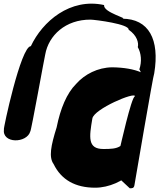

<svg xmlns="http://www.w3.org/2000/svg" viewBox="-52 -881 852 1027"><path d="M-31 -190C-42 -111 92 -114 110 -178C114 -175 188 -587 190 -590C208 -691 298 -777 433 -776C461 -775 641 -752 636 -722C681 -692 691 -651 685 -629C703 -597 708 -552 693 -509C697 -509 699 -494 703 -494C663 -511 612 -520 548 -521C471 -520 401 -484 355 -432C305 -382 271 -300 251 -200C220 -101 208 -40 235 -3C276 81 351 123 457 123C532 123 607 87 652 42C656 18 638 1 613 1C584 23 576 47 583 71L642 126C654 126 664 127 667 110C667 110 769 -489 773 -489C803 -670 744 -781 601 -781C641 -781 498 -814 505 -854C323 -894 175 -766 113 -634C59 -634 -36 -185 -31 -190ZM442 -247C450 -298 672 -392 670 -366C651 -366 589 -83 592 -100C570 -85 540 -84 501 -84C416 -84 425 -147 442 -247Z"/></svg>

Font: PlasticEraser
Style: It
Weight: 400
Foundry: Cannot Into Space Fonts
Version: Version 0.43